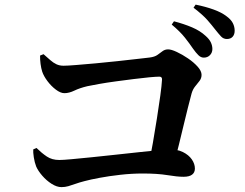

<svg xmlns="http://www.w3.org/2000/svg" viewBox="-20 -839 1040 815"><path d="M799.4 -632.3Q785.6 -652.8 765.1 -678.9Q744.5 -705 708.9 -734.7L718.5 -748.6Q760.9 -737.5 795.3 -722.9Q829.6 -708.3 852.5 -686.9Q868.8 -672.6 875.1 -658.8Q881.5 -645 881.5 -631Q881.5 -615.7 871.4 -605.1Q861.2 -594.4 844.9 -594.4Q832.8 -594.4 822.3 -604.6Q811.8 -614.8 799.4 -632.3ZM893.1 -714.2Q879.4 -732 860.3 -753.9Q841.1 -775.8 801.5 -806.3L810.4 -819.4Q853.2 -810.7 886.8 -798.5Q920.4 -786.3 940.8 -770.6Q960.3 -756.5 968.2 -741.1Q976.1 -725.8 976.1 -708.6Q976.1 -692.5 967.5 -683Q958.8 -673.4 943.2 -673.4Q928.3 -673.4 918.1 -684.5Q907.9 -695.5 893.1 -714.2ZM150.1 -603.2 164.8 -609Q180.9 -595.1 193.4 -583.9Q205.9 -572.7 219.4 -566.3Q232.8 -560 249.8 -560Q266.3 -560 302.9 -563Q339.4 -566 385.8 -570.1Q432.2 -574.3 478.5 -579.4Q524.8 -584.5 561.8 -588.7Q598.9 -592.8 614.9 -594.8Q636.8 -597.5 648.7 -606.2Q660.6 -614.8 670.4 -622.1Q680.2 -629.4 693.8 -629.4Q707.1 -629.4 730.4 -618.5Q753.8 -607.6 777.9 -591.2Q802.1 -574.8 818.9 -556.1Q835.6 -537.5 835.6 -521.3Q835.6 -507.2 827.2 -495.9Q818.8 -484.7 808.6 -472.5Q798.5 -460.2 793.3 -442.4Q786.7 -416.9 777.7 -382.2Q768.8 -347.6 759.3 -307Q749.7 -266.5 739.2 -224Q728.6 -181.5 717.7 -140.2H611.7Q619.9 -180.9 628.9 -232.4Q637.8 -283.9 646.1 -336.4Q654.5 -389 660.4 -432.5Q666.4 -476 667.7 -500.7Q668.7 -513.6 656.5 -513.6Q643.5 -513.6 614 -510.9Q584.5 -508.1 547.3 -503.4Q510.1 -498.8 471.4 -493.5Q432.8 -488.3 400.8 -482.6Q368.7 -477 350.4 -473Q317.9 -465.2 295.5 -454.3Q273.1 -443.5 253.4 -443.5Q237 -443.5 217.1 -458.6Q197.2 -473.6 181.2 -495Q165.3 -516.3 159.1 -535.1Q154.7 -548.9 152.2 -567.5Q149.7 -586.2 150.1 -603.2ZM121.1 -204.8 134.8 -211Q157.1 -189.1 178.9 -174.5Q200.8 -159.9 231.7 -159.9Q246.8 -159.9 283.4 -163.2Q320 -166.4 369.1 -171.5Q418.3 -176.6 471 -182.3Q523.7 -188 570.8 -193.1Q617.9 -198.2 651.3 -201.5Q684.6 -204.7 694.1 -204.7Q731.2 -206.1 756.2 -193.7Q781.2 -181.3 794.3 -162.3Q807.3 -143.4 807.3 -123.4Q807.3 -106.9 795.5 -97.8Q783.6 -88.6 759.2 -88.6Q732.4 -88.6 690.5 -95.6Q648.6 -102.5 586.6 -102.5Q538.6 -102.5 490.5 -97Q442.4 -91.6 403 -84.2Q363.5 -76.9 338.8 -70.2Q316.6 -64.5 300.3 -58.6Q284 -52.7 270 -48.7Q256 -44.7 240.9 -44.7Q221.2 -44.7 199.1 -58.7Q177 -72.8 159.4 -93.2Q141.7 -113.6 133.5 -132.4Q126.8 -149.9 123.5 -171.2Q120.2 -192.4 121.1 -204.8Z"/></svg>

Font: Early Summer Mincho VF
Style: Regular
Weight: 250
Designer: GuiWonder
Version: Version 1.002